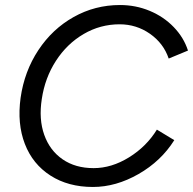

<svg xmlns="http://www.w3.org/2000/svg" viewBox="-20 -732 768 764"><path d="M62 -343Q77 -448.3 132.6 -532.5Q188.2 -616.7 273.1 -664.3Q358 -712 457.5 -712Q520.2 -712 575.8 -688.8Q631.3 -665.7 671.3 -624.2Q711.3 -582.8 728 -530.8L651.3 -499Q630.7 -559.8 576.7 -597.6Q522.7 -635.3 456 -635.3Q379 -635.3 312.8 -596.6Q246.5 -557.8 202.7 -490.1Q158.8 -422.3 146.3 -338Q133.8 -257.7 156.1 -195.3Q178.3 -133 229.2 -98Q280 -63 352.5 -63Q424 -63 493.4 -105.9Q562.8 -148.8 604.3 -216.2L673.5 -174.3Q621 -90.8 531.2 -39.4Q441.3 12 349.7 12Q251.5 12 180.8 -33.4Q110 -78.8 78.9 -159.3Q47.8 -239.8 62 -343Z"/></svg>

Font: Oak Sans Light Italic
Style: Regular
Weight: 400
Italic angle: -9.5°
Foundry: Erik Kennedy, Walven
Version: Version 1.000;Glyphs 3.1.2 (3151)